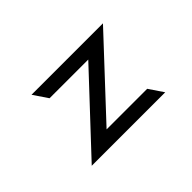

<svg xmlns="http://www.w3.org/2000/svg" viewBox="-72 -692 933 933"><g transform="rotate(-45 394.0 -225.5)"><path d="M595 -74H316L668 -451H177L227 -377H493L140 0H645Z"/></g></svg>

Font: Charger Monospace
Style: Regular
Weight: 400
Designer: Jasper
Foundry: Cannot Into Space Fonts
Version: Version 0.980